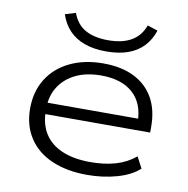

<svg xmlns="http://www.w3.org/2000/svg" viewBox="-79 -776 841 861"><g transform="rotate(10 341.0 -345.5)"><path d="M373 8Q281 8 212.5 -21.5Q144 -51 107 -107.5Q70 -164 70 -241Q70 -318 105.5 -375.5Q141 -433 206.5 -465Q272 -497 359 -497Q442 -497 500 -468Q558 -439 588.5 -385Q619 -331 619 -255V-228H119V-280H579L556 -263Q555 -350 503.5 -396Q452 -442 359 -442Q293 -442 244.5 -419Q196 -396 168.5 -353.5Q141 -311 141 -252V-245Q141 -182 168.5 -139Q196 -96 249 -73.5Q302 -51 378 -51Q440 -51 491 -65.5Q542 -80 582 -113L609 -62Q572 -28 508.5 -10Q445 8 373 8ZM361 -552Q305 -552 263 -567Q221 -582 193 -611Q165 -640 150 -684L198 -699Q216 -649 256.5 -626Q297 -603 361 -603Q425 -603 466 -626.5Q507 -650 525 -699L572 -684Q558 -641 530 -611.5Q502 -582 460 -567Q418 -552 361 -552Z"/></g></svg>

Font: Nunito Sans 10pt Expanded Light
Style: Regular
Weight: 300
Width: 7
Designer: Vernon Adams
Foundry: Vernon Adams
Version: Version 3.101;gftools[0.9.27]